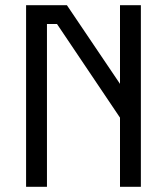

<svg xmlns="http://www.w3.org/2000/svg" viewBox="-20 -716 640 736"><path d="M440 -696V-394.5L236.5 -696H80V0H160V-624H198.5L440 -265V0H520V-696Z"/></svg>

Font: Kode
Style: Regular
Weight: 400
Monospace: yes
Designer: Isa Ozler
Foundry: Kadena LLC
Version: Version 1.000;gftools[0.9.28]